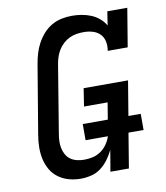

<svg xmlns="http://www.w3.org/2000/svg" viewBox="-84 -813 768 890"><g transform="rotate(-10 300.0 -367.5)"><path d="M225 8Q196 8 169 0.5Q142 -7 120 -23Q98 -39 84.5 -62.5Q71 -86 65 -113Q59 -140 59.5 -169Q60 -198 65 -227L119 -550Q123 -574 130 -598Q137 -622 149 -644.5Q161 -667 178.5 -687Q196 -707 218.5 -720Q241 -733 266 -738Q291 -743 315 -743Q338 -743 361 -739Q384 -735 404.5 -726.5Q425 -718 442 -703.5Q459 -689 470 -670L480 -735H574L544 -554H450Q454 -576 450 -597Q446 -618 432 -632.5Q418 -647 397.5 -653Q377 -659 355 -659Q339 -659 322 -656.5Q305 -654 289 -646.5Q273 -639 259.5 -627Q246 -615 236.5 -600Q227 -585 221.5 -569Q216 -553 213 -536L160 -214Q157 -197 156.5 -179.5Q156 -162 159.5 -146Q163 -130 171 -116Q179 -102 192 -93Q205 -84 221.5 -80Q238 -76 255 -76Q255 -76 255 -76Q255 -76 255 -76Q276 -76 296 -80.5Q316 -85 333.5 -97Q351 -109 363.5 -127Q376 -145 382 -164H277V-240H395L408 -319H297L310 -403H519L492 -240H550V-164H479L452 0H365L382 -100Q371 -77 355.5 -56Q340 -35 319.5 -19.5Q299 -4 274 2Q249 8 225 8Z"/></g></svg>

Font: Iosevka Etoile Medium Oblique
Style: Regular
Weight: 500
Italic angle: -9°
Designer: Belleve Invis
Foundry: Belleve Invis
Version: Version 15.5.2; ttfautohint (v1.8.4)